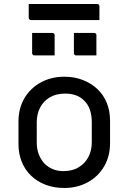

<svg xmlns="http://www.w3.org/2000/svg" viewBox="-20 -925 640 956"><path d="M300 -543Q351 -543 393 -526.5Q435 -510 465.5 -481Q496 -452 512 -412Q528 -372 528 -324V-213Q528 -147 498.5 -96.5Q469 -46 417 -17.5Q365 11 300 11Q249 11 207 -5Q165 -21 134.5 -50.5Q104 -80 88 -120Q72 -160 72 -208V-319Q72 -386 101.5 -436Q131 -486 183 -514.5Q235 -543 300 -543ZM305 -459Q259 -459 227.5 -440Q196 -421 179.5 -389Q163 -357 163 -316V-215Q163 -182 173.5 -155.5Q184 -129 202 -110Q219 -93 242.5 -83Q266 -73 295 -73Q341 -73 372.5 -92.5Q404 -112 420.5 -144Q437 -176 437 -216V-317Q437 -352 427.5 -379Q418 -406 399 -424Q383 -441 359 -450Q335 -459 305 -459ZM140 -761Q165 -761 190.5 -761Q216 -761 241 -761Q245 -761 247 -759.5Q249 -758 250.5 -756Q252 -754 252 -750V-649Q227 -649 201.5 -649Q176 -649 151 -649Q148 -649 145.5 -650.5Q143 -652 141.5 -654.5Q140 -657 140 -660ZM348 -761Q373 -761 398.5 -761Q424 -761 449 -761Q453 -761 455 -759.5Q457 -758 458.5 -756Q460 -754 460 -750V-649Q435 -649 409.5 -649Q384 -649 359 -649Q356 -649 353.5 -650.5Q351 -652 349.5 -654.5Q348 -657 348 -660ZM123 -905H464Q469 -905 472 -902Q475 -899 475 -894Q475 -877 475 -860Q475 -843 475 -825H134Q131 -825 128.5 -826.5Q126 -828 124.5 -830.5Q123 -833 123 -836Q123 -854 123 -871Q123 -888 123 -905Z"/></svg>

Font: Recursive Monospace
Style: Regular
Weight: 400
Version: Version 1.047